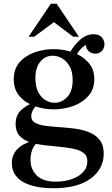

<svg xmlns="http://www.w3.org/2000/svg" viewBox="-20 -740 595 1020"><path d="M265 -479Q319 -479 368 -461.5Q417 -444 449 -408.5Q481 -373 481 -319Q481 -265 449 -229.5Q417 -194 368 -176.5Q319 -159 265 -159Q212 -159 163 -176.5Q114 -194 83.5 -229.5Q53 -265 53 -319Q53 -373 83.5 -408.5Q114 -444 163 -461.5Q212 -479 265 -479ZM270 -194Q308 -194 337 -224.5Q366 -255 366 -314Q366 -360 349.5 -388.5Q333 -417 309 -430.5Q285 -444 260 -444Q220 -444 194 -412.5Q168 -381 168 -325Q168 -280 183 -251Q198 -222 221.5 -208Q245 -194 270 -194ZM146 -122Q146 -99 167 -87.5Q188 -76 222.5 -71.5Q257 -67 297.5 -64.5Q338 -62 379 -56.5Q420 -51 454.5 -37Q489 -23 510 4Q531 31 531 76Q531 158 461 209Q391 260 263 260Q222 260 182.5 253.5Q143 247 111.5 231.5Q80 216 61.5 190Q43 164 43 125Q43 83 71.5 53Q100 23 155 7L178 16Q157 37 149.5 60.5Q142 84 142 108Q142 160 175.5 192.5Q209 225 276 225Q323 225 360.5 212Q398 199 421 175Q444 151 444 117Q444 87 423.5 72Q403 57 369 50Q335 43 294 39.5Q253 36 212.5 31Q172 26 138 15Q104 4 83.5 -19Q63 -42 63 -81Q63 -128 91 -154Q119 -180 157 -195L177 -180Q160 -168 153 -151.5Q146 -135 146 -122ZM351 -461Q375 -502 407 -530Q439 -558 477 -558Q508 -558 521.5 -541Q535 -524 535 -505Q535 -484 521 -469.5Q507 -455 486 -455Q464 -455 450 -469.5Q436 -484 436 -504Q436 -512 443 -522Q450 -532 456 -538L455 -511Q439 -506 419 -489Q399 -472 381 -440ZM132 -545 250 -720H281L399 -545H369L231 -649H302L162 -545Z"/></svg>

Font: Brygada 1918 SemiBold
Style: Regular
Weight: 600
Designer: Mateusz Machalski | Borys Kosmynka | Przemek Hoffer
Foundry: NIEPODLEGLA 2018
Version: Version 3.006